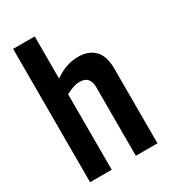

<svg xmlns="http://www.w3.org/2000/svg" viewBox="-182 -832 820 923"><g transform="rotate(-30 228.0 -370.0)"><path d="M41 0V-740H161V-506Q224 -551 292 -551Q349 -551 382 -518Q415 -485 415 -414V0H295V-380Q295 -443 239 -443Q219 -443 199.5 -436Q180 -429 161 -419V0Z"/></g></svg>

Font: Georama Semi Condensed SemiBold
Style: Regular
Weight: 600
Width: 4
Designer: Jean-Baptiste Levee
Foundry: Production Type
Version: Version 1.000